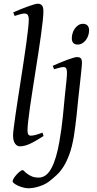

<svg xmlns="http://www.w3.org/2000/svg" viewBox="-20 -762 520 1026"><path d="M212.9 -35.2Q189 -20 170.7 -9.5Q152.3 1 137.5 7.6Q122.6 14.2 109.9 17.1Q97.2 20 85 20Q71.3 20 60.5 5.4Q49.8 -9.3 49.8 -38.1Q49.8 -50.3 53.5 -79.6Q57.1 -108.9 63 -149.4Q68.8 -189.9 76.4 -238.5Q84 -287.1 91.8 -337.9Q99.6 -388.7 107.2 -438.5Q114.7 -488.3 120.6 -531.2Q126.5 -574.2 130.1 -607.2Q133.8 -640.1 133.8 -657.2Q133.8 -668.5 131.6 -675Q129.4 -681.6 126 -684.8Q122.6 -688 117.9 -689Q113.3 -689.9 108.9 -689.9Q105 -689.9 96.4 -688Q87.9 -686 79.3 -683.3Q70.8 -680.7 64.5 -678.7Q58.1 -676.8 58.1 -676.8L50.8 -695.8Q71.3 -705.1 92 -713.4Q112.8 -721.7 130.6 -728Q148.4 -734.4 162.1 -738.3Q175.8 -742.2 182.1 -742.2Q195.8 -742.2 203.9 -733.4Q211.9 -724.6 211.9 -702.1Q211.9 -683.1 208.3 -649.4Q204.6 -615.7 198.7 -572.5Q192.9 -529.3 185.1 -479.7Q177.2 -430.2 169.4 -379.4Q161.6 -328.6 153.8 -279.5Q146 -230.5 140.1 -188.5Q134.3 -146.5 130.6 -114.5Q127 -82.5 127 -65.9Q127 -49.3 131.6 -43.2Q136.2 -37.1 144 -37.1Q155.3 -37.1 170.2 -41Q185.1 -44.9 207 -53.2L212.9 -35.2ZM456.1 -600.1Q456.1 -586.4 451.7 -573Q447.3 -559.6 439.2 -548.6Q431.2 -537.6 419.9 -530.8Q408.7 -523.9 395 -523.9Q363.8 -523.9 363.8 -558.1Q363.8 -571.3 367.9 -584.7Q372.1 -598.1 379.9 -609.4Q387.7 -620.6 398.7 -627.7Q409.7 -634.8 423.8 -634.8Q439 -634.8 447.5 -625.7Q456.1 -616.7 456.1 -600.1ZM418 -424.8Q418 -419.4 416.7 -406Q415.5 -392.6 413.6 -374.5Q411.6 -356.4 409.4 -335.7Q407.2 -314.9 405 -295.2Q402.8 -275.4 400.9 -258.3Q398.9 -241.2 397.9 -231Q396 -213.9 394 -192.1Q392.1 -170.4 389.2 -145Q386.2 -119.6 382.8 -91.1Q379.4 -62.5 374.5 -32.2Q364.7 24.9 350.3 63.7Q335.9 102.5 318.8 129.2Q301.8 155.8 282.5 173.6Q263.2 191.4 243.2 207Q230 217.3 214.4 224.4Q198.7 231.4 183.6 235.8Q168.5 240.2 155.3 242.2Q142.1 244.1 133.3 244.1Q119.6 244.1 104.5 240.2Q89.4 236.3 76.7 230.5Q64 224.6 55.7 218.3Q47.4 211.9 47.4 207Q47.4 200.7 53.7 190.4Q60.1 180.2 68.8 170.7Q77.6 161.1 86.7 154.1Q95.7 147 100.6 147Q104.5 147 110.4 153.3Q116.2 159.7 126 167Q135.7 174.3 150.4 180.7Q165 187 186.5 187Q228 187 254.9 136.7Q281.7 86.4 297.4 -5.4Q303.7 -41.5 308.1 -74.2Q312.5 -106.9 315.4 -134.8Q318.4 -162.6 320.3 -184.3Q322.3 -206.1 323.7 -220.2Q324.2 -228 325.7 -241Q327.1 -253.9 328.6 -268.8Q330.1 -283.7 331.8 -299.6Q333.5 -315.4 335 -329.6Q336.4 -343.8 337.2 -354.7Q337.9 -365.7 337.9 -371.1Q337.9 -382.3 336.4 -388.9Q335 -395.5 332.3 -398.7Q329.6 -401.9 325.9 -402.8Q322.3 -403.8 317.9 -403.8Q313.5 -403.8 305.4 -401.9Q297.4 -399.9 289.3 -397.7Q281.2 -395.5 275.1 -393.8Q269 -392.1 269 -392.1L261.7 -410.2Q282.2 -419.4 302.7 -428Q323.2 -436.5 340.8 -442.9Q358.4 -449.2 371.6 -453.1Q384.8 -457 390.6 -457Q404.3 -457 411.1 -451.2Q418 -445.3 418 -424.8Z"/></svg>

Font: GentiumAlt
Style: Italic
Weight: 400
Italic angle: -7°
Designer: J. Victor Gaultney
Version: Version 1.02; 2005; OFL release